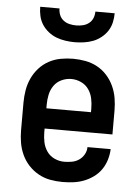

<svg xmlns="http://www.w3.org/2000/svg" viewBox="-53 -782 607 832"><g transform="rotate(5 250.0 -366.0)"><path d="M250 8Q223 8 196 3Q169 -2 145 -15.5Q121 -29 102.5 -49Q84 -69 72.5 -94Q61 -119 56.5 -146Q52 -173 52 -200V-320Q52 -347 56.5 -374Q61 -401 72.5 -426Q84 -451 102.5 -471.5Q121 -492 145 -505Q169 -518 196 -523Q223 -528 250 -528Q277 -528 304 -523Q331 -518 355 -505Q379 -492 397.5 -471.5Q416 -451 427.5 -426Q439 -401 443.5 -374Q448 -347 448 -320V-216H153V-200Q153 -178 157.5 -156.5Q162 -135 174.5 -117Q187 -99 207.5 -89.5Q228 -80 250 -80Q266 -80 283 -83Q300 -86 314 -95.5Q328 -105 336.5 -120Q345 -135 345 -152H446Q445 -128 438 -105Q431 -82 417.5 -62.5Q404 -43 384.5 -29Q365 -15 343 -6.5Q321 2 297 5Q273 8 250 8ZM347 -304V-320Q347 -342 342.5 -363.5Q338 -385 325.5 -403Q313 -421 292.5 -430.5Q272 -440 250 -440Q228 -440 207.5 -430.5Q187 -421 174.5 -403Q162 -385 157.5 -363.5Q153 -342 153 -320V-304ZM250 -600Q230 -600 209.5 -603Q189 -606 170.5 -613Q152 -620 135.5 -633Q119 -646 108 -663Q97 -680 92.5 -700Q88 -720 88 -740H172Q172 -725 177.5 -711.5Q183 -698 194.5 -689Q206 -680 220.5 -676.5Q235 -673 250 -673Q265 -673 279.5 -676.5Q294 -680 305.5 -689Q317 -698 322.5 -711.5Q328 -725 328 -740H412Q412 -720 407.5 -700Q403 -680 392 -663Q381 -646 364.5 -633Q348 -620 329.5 -613Q311 -606 290.5 -603Q270 -600 250 -600Z"/></g></svg>

Font: Iosevka Term Semibold
Style: Regular
Weight: 600
Monospace: yes
Designer: Belleve Invis
Foundry: Belleve Invis
Version: Version 31.4.0